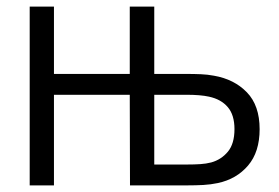

<svg xmlns="http://www.w3.org/2000/svg" viewBox="-20 -560 844 580"><path d="M69.7 0V-540H143V-336.7H372V-540H446V-336.7H539.7Q567 -336.7 586.8 -335.8Q606.7 -335 626.3 -331.3Q687.5 -320.7 725.9 -281Q764.3 -241.3 764.3 -169.7Q764.3 -101 729.4 -60Q694.5 -19 638 -7Q616.8 -2.5 594 -1.2Q571.2 0 546.3 0H372.7L372 -273.7H143V0ZM543.3 -63Q567.8 -63 585.2 -64.2Q602.5 -65.3 618 -69.3Q648.3 -77.7 668.3 -101.7Q688.3 -125.7 688.3 -170Q688.3 -212.7 668.1 -236.4Q647.8 -260.2 611.3 -268Q585.5 -273.7 543.3 -273.7H446V-63Z"/></svg>

Font: Hauora
Style: Regular
Weight: 400
Designer: Wayne Shih
Foundry: WCYS
Version: Version 1.001